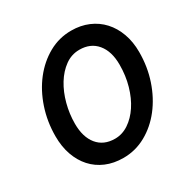

<svg xmlns="http://www.w3.org/2000/svg" viewBox="-162 -857 995 1013"><g transform="rotate(-30 335.0 -350.0)"><path d="M307 10Q248 10 201 -10Q154 -30 121 -66.5Q88 -103 70 -154Q52 -205 52 -268Q52 -357 79 -437.5Q106 -518 153.5 -578.5Q201 -639 264.5 -674.5Q328 -710 402 -710Q459 -710 506 -690Q553 -670 586.5 -633.5Q620 -597 638.5 -546Q657 -495 657 -433Q657 -343 630 -263Q603 -183 555.5 -122Q508 -61 444 -25.5Q380 10 307 10ZM319 -100Q363 -100 402 -126Q441 -152 470.5 -196.5Q500 -241 517 -300.5Q534 -360 534 -427Q534 -508 495.5 -554.5Q457 -601 389 -601Q341 -601 301.5 -572.5Q262 -544 233.5 -497.5Q205 -451 189.5 -392.5Q174 -334 174 -274Q174 -193 212 -146.5Q250 -100 319 -100Z"/></g></svg>

Font: Rosa Sans SemiBold
Style: Italic
Weight: 600
Italic angle: -12°
Designer: Pentagram / MCKL
Foundry: Pentagram / MCKL
Version: Version 1.005;September 16, 2019;FontCreator 11.5.0.2425 64-